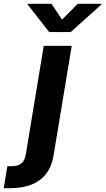

<svg xmlns="http://www.w3.org/2000/svg" viewBox="-124 -781 553 1005"><path d="M105 -541H251.5L156.7 30.8Q147 91.3 116.9 129.4Q86.9 167.5 39.3 185.8Q-8.3 204.1 -70.3 204.1H-104.5L-85.4 88.9H-64Q-28.8 88.9 -11.2 73.5Q6.3 58.1 11.2 26.4ZM145.5 -761.2 200.7 -678.2 283.2 -761.2H408.7L407.7 -758.3L246.1 -613.3H133.3L20 -758.3L21 -761.2Z"/></svg>

Font: Inter 17pt
Style: Bold Italic
Weight: 700
Italic angle: -9.3988°
Version: Version 4.001;git-66647c0bb